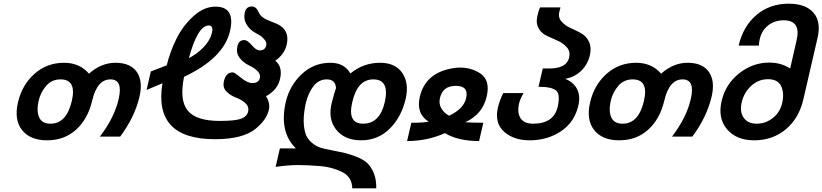

<svg xmlns="http://www.w3.org/2000/svg" viewBox="-20 -760 4455 1040"><path d="M605 -420Q686 -420 720.5 -371Q755 -322 736 -238Q710 -126 631 -20H521Q601 -125 623 -225Q647 -330 578 -330Q506 -330 479 -214Q456 -116 392.5 -58Q329 0 235 0Q143 0 99 -56Q56 -111 77 -204Q99 -300 166.5 -360Q234 -420 327 -420Q411 -420 462 -361Q529 -420 605 -420ZM189 -213Q177 -159 192 -124.5Q207 -90 254 -90Q340 -90 369 -213Q396 -330 308 -330Q261 -330 231 -296Q199 -259 189 -213Z M977 -344Q951 -218 996.5 -161.5Q1042 -105 1170 -105Q1255 -105 1286 -117Q1318 -129 1324 -156Q1330 -183 1308.5 -202Q1287 -221 1257 -232Q1229 -242 1206 -265Q1185 -286 1193 -321Q1204 -368 1241 -368Q1250 -368 1285 -339Q1320 -310 1347 -310Q1382 -310 1388 -339Q1396 -374 1323 -409Q1294 -424 1276 -449.5Q1258 -475 1266 -509Q1273 -543 1303 -543Q1320 -543 1344 -515Q1368 -487 1387 -487Q1416 -487 1422 -514Q1426 -529 1413.5 -544.5Q1401 -560 1390 -567Q1379 -574 1360 -584Q1332 -600 1315 -628.5Q1298 -657 1306 -692Q1313 -725 1344 -725Q1361 -725 1372 -710L1387 -683Q1398 -665 1430 -651L1482 -630Q1551 -597 1533 -518Q1521 -466 1471 -431Q1512 -399 1497 -333Q1484 -273 1421 -239Q1445 -200 1436 -164Q1424 -111 1364 -62Q1295 -6 1144 -6Q810 -6 860 -309L774 -273L797 -373L883 -406Q902 -483 937 -552.5Q972 -622 1028.5 -673Q1085 -724 1147 -724Q1256 -724 1226 -592Q1192 -445 977 -344ZM1003 -445Q1045 -466 1081.5 -503Q1118 -540 1128 -583Q1137 -622 1111 -622Q1051 -622 1003 -445Z M2039 -420Q2122 -420 2159.5 -364Q2197 -308 2177 -223Q2154 -126 2092 -64Q2028 0 1936 0Q1848 0 1802 -56.5Q1756 -113 1776 -199Q1788 -248 1800 -283Q1797 -330 1750 -330Q1706 -330 1677 -292Q1650 -256 1637 -204Q1613 -97 1637 -30Q1646 -7 1668.5 12.5Q1691 32 1716 40Q1734 46 1784.5 55.5Q1835 65 1846 68Q1877 76 1913 90Q1951 105 1971.5 125.5Q1992 146 2006 181Q2019 215 2018 260H1888Q1887 199 1834 172Q1779 145 1718 140Q1643 134 1599 134Q1540 134 1473 144L1496 44H1583Q1491 -45 1528 -208Q1549 -297 1615 -359Q1680 -420 1770 -420Q1845 -420 1878 -362Q1948 -420 2039 -420ZM2064 -206Q2092 -330 2002 -330Q1916 -330 1888 -206Q1861 -90 1947 -90Q2037 -90 2064 -206Z M2500 -98Q2506 -98 2519.5 -97Q2533 -96 2544 -96Q2550 -96 2568 -95.5Q2586 -95 2598 -95L2575 4Q2461 4 2390 -39Q2295 4 2185 4L2208 -95Q2275 -95 2302 -101Q2233 -144 2254 -236Q2282 -356 2411 -386Q2445 -394 2472 -394Q2533 -394 2582 -362Q2637 -325 2616 -236Q2593 -140 2500 -98ZM2505 -229Q2520 -295 2449 -295Q2378 -295 2363 -229Q2350 -171 2412 -133Q2492 -170 2505 -229Z M3041 -333Q3084 -317 3104.5 -280Q3125 -243 3113 -189Q3092 -97 3017 -48Q2944 0 2849 0Q2763 0 2711 -46Q2658 -93 2677 -177Q2687 -219 2706 -256H2816Q2797 -223 2792 -201Q2780 -150 2799.5 -120Q2819 -90 2868 -90Q2980 -90 3001 -182Q3016 -250 2992 -270Q2967 -290 2897 -290L2920 -389H2955Q3050 -389 3063 -449Q3070 -480 3052 -502Q3032 -525 3004 -538L2944 -565Q2914 -578 2898 -605.5Q2882 -633 2890 -670Q2897 -704 2906 -720H3016Q3015 -717 3009 -693Q3003 -664 3021 -644Q3042 -621 3067 -610Q3107 -592 3126 -581Q3156 -565 3170.5 -533.5Q3185 -502 3175 -460Q3163 -409 3126.5 -375Q3090 -341 3041 -333Z M3704 -420Q3785 -420 3819.5 -371Q3854 -322 3835 -238Q3809 -126 3730 -20H3620Q3700 -125 3722 -225Q3746 -330 3677 -330Q3605 -330 3578 -214Q3555 -116 3491.5 -58Q3428 0 3334 0Q3242 0 3198 -56Q3155 -111 3176 -204Q3198 -300 3265.5 -360Q3333 -420 3426 -420Q3510 -420 3561 -361Q3628 -420 3704 -420ZM3288 -213Q3276 -159 3291 -124.5Q3306 -90 3353 -90Q3439 -90 3468 -213Q3495 -330 3407 -330Q3360 -330 3330 -296Q3298 -259 3288 -213Z M4252 -740Q4344 -740 4386.5 -691Q4429 -642 4408 -553L4332 -224Q4309 -121 4237.5 -60.5Q4166 0 4065 0Q3969 0 3918 -60Q3867 -120 3889 -214Q3910 -304 3983.5 -362.5Q4057 -421 4147 -421Q4211 -421 4260 -389L4295 -542Q4320 -650 4225 -650Q4176 -650 4141 -622.5Q4106 -595 4095 -547Q4090 -525 4091 -513H3981Q4005 -617 4077 -678.5Q4149 -740 4252 -740ZM4079 -90Q4128 -90 4167 -121.5Q4206 -153 4217 -203Q4229 -256 4211 -294Q4193 -331 4140 -331Q4088 -331 4048.5 -294.5Q4009 -258 3997 -203Q3986 -154 4008.5 -122Q4031 -90 4079 -90Z"/></svg>

Font: Miedinger
Style: Bold-Italic
Weight: 700
Italic angle: -13°
Version: Version 001.000